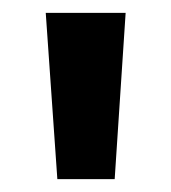

<svg xmlns="http://www.w3.org/2000/svg" viewBox="-20 -978 265 298"><path d="M69 -700 51 -958H175L158 -700Z"/></svg>

Font: Noto Sans Khmer UI ExtraCondensed SemiBold
Style: Regular
Weight: 600
Width: 2
Designer: Danh Hong and the Monotype Design Team
Foundry: Monotype Imaging Inc.
Version: Version 2.002; ttfautohint (v1.8.4.7-5d5b)